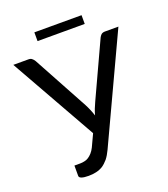

<svg xmlns="http://www.w3.org/2000/svg" viewBox="-153 -954 932 1068"><g transform="rotate(-20 313.0 -420.0)"><path d="M626 -716.8Q552.7 -560.5 335 -93.8Q321.3 -64.5 305.7 -44.9Q289.1 -25.4 271.5 -13.7Q253.9 -2.9 232.4 2Q211.9 6.8 187.5 6.8Q160.2 6.8 146.5 2Q131.8 -2.9 131.8 -12.7Q131.8 -33.2 131.8 -74.2Q140.6 -74.2 166 -74.2Q178.7 -74.2 191.4 -77.1Q204.1 -79.1 215.8 -86.9Q226.6 -93.8 237.3 -105.5Q248 -117.2 256.8 -134.8Q268.6 -159.2 291 -208Q219.7 -335 3.9 -716.8Q26.4 -716.8 93.8 -716.8Q107.4 -716.8 114.3 -710Q122.1 -704.1 127.9 -694.3Q186.5 -585.9 304.7 -369.1Q323.2 -334 335 -296.9Q339.8 -315.4 346.7 -333Q353.5 -350.6 362.3 -369.1Q412.1 -477.5 512.7 -694.3Q516.6 -702.1 524.4 -710Q533.2 -716.8 545.9 -716.8Q572.3 -716.8 626 -716.8ZM175.8 -846.7Q246.1 -846.7 455.1 -846.7Q455.1 -834 455.1 -794.9Q384.8 -794.9 175.8 -794.9Q175.8 -807.6 175.8 -846.7Z"/></g></svg>

Font: Lato
Style: Regular
Weight: 400
Designer: Lukasz Dziedzic with Adam Twardoch and Botio Nikoltchev
Version: Version 2.015; 2015-08-06; http://www.latofonts.com/